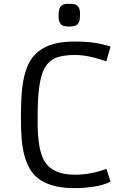

<svg xmlns="http://www.w3.org/2000/svg" viewBox="-20 -974 623 1004"><path d="M376.5 -60.5Q456.1 -60.5 536.6 -91.3L558.1 -23.9Q521 -5.4 468.8 2.2Q416.5 9.8 376.5 9.8H369.6Q195.8 9.8 136.7 -89.8Q100.6 -150.4 92.8 -252.9Q89.4 -302.2 89.4 -360.8Q89.4 -419.4 92.5 -472.4Q95.7 -525.4 105.5 -569.6Q115.2 -613.8 133.8 -648.4Q152.3 -683.1 183.6 -707Q247.1 -756.8 368.2 -756.8Q446.3 -756.8 493.9 -746.8Q541.5 -736.8 558.1 -730.5L536.1 -653.3Q440.9 -686.5 373.3 -686.5Q305.7 -686.5 269.3 -670.2Q232.9 -653.8 212.4 -616.2Q176.8 -551.8 176.8 -370.6V-334.5Q176.8 -185.5 215.3 -126.5Q258.3 -60.5 372.1 -60.5ZM342.8 -835.4Q310.1 -835.4 300.8 -844.7Q286.1 -859.9 286.1 -886.5Q286.1 -913.1 289.3 -924.6Q292.5 -936 299.3 -942.4Q310.5 -954.1 334.7 -954.1Q358.9 -954.1 369.4 -951.7Q379.9 -949.2 386.2 -942.4Q398.4 -930.7 398.4 -904.1Q398.4 -877.4 395.8 -866Q393.1 -854.5 386.2 -847.7Q374.5 -835.4 342.8 -835.4Z"/></svg>

Font: Armata
Style: Regular
Weight: 400
Designer: Viktoriya Grabowska
Foundry: Viktoriya Grabowska
Version: Version 1.002